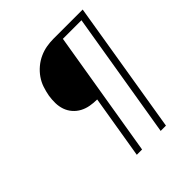

<svg xmlns="http://www.w3.org/2000/svg" viewBox="-200 -868 1001 1001"><g transform="rotate(-45 300.0 -367.5)"><path d="M234 0 292 -350Q266 -350 241 -354.5Q216 -359 194.5 -370.5Q173 -382 157 -400.5Q141 -419 133 -442Q125 -465 124.5 -490.5Q124 -516 128 -542Q133 -569 141.5 -594.5Q150 -620 166 -643Q182 -666 204 -684.5Q226 -703 251.5 -714.5Q277 -726 303 -730.5Q329 -735 355 -735H570L449 0H410L526 -700H389L273 0Z"/></g></svg>

Font: Iosevka Extralight Extended
Style: Italic
Weight: 200
Width: 7
Italic angle: -9°
Monospace: yes
Designer: Belleve Invis
Foundry: Belleve Invis
Version: Version 32.5.0; ttfautohint (v1.8.4)